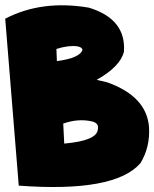

<svg xmlns="http://www.w3.org/2000/svg" viewBox="-24 -717 595 740"><path d="M318.4 -687.5Q462.9 -643.6 453.6 -517.6Q439.9 -460.9 348.6 -409.2L388.7 -399.9Q540.5 -346.2 550.3 -228Q555.2 -149.9 517.1 -87.9Q418 25.9 48.3 -1.5L-3.9 -645Q137.2 -718.3 318.4 -687.5ZM193.4 -528.3 195.3 -481.4Q286.1 -493.7 293.9 -525.9Q291.5 -535.2 273.4 -538.6Q239.7 -543 193.4 -528.3ZM223.6 -163.6Q350.1 -174.8 353 -218.3Q358.4 -242.2 330.6 -249Q277.8 -261.2 219.7 -240.7Z"/></svg>

Font: Lapsus Pro (theguybrush.com)
Style: Bold
Weight: 700
Designer: Jose Roses
Version: Version 1.00 February 9, 2018, initial release